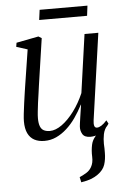

<svg xmlns="http://www.w3.org/2000/svg" viewBox="-60 -713 648 998"><g transform="rotate(-5 263.5 -214.0)"><path d="M323 241.5 317 214Q339.5 204 354.8 194.2Q370 184.5 379.5 168Q392.5 146 391 114Q389.5 82 396 51.5Q400.5 30.5 414.5 13Q428.5 -4.5 436.5 -15.5L485.5 -44Q467 -23 462 2.8Q457 28.5 457.5 52.5Q458 64.5 458.5 76.5Q459 88.5 458.5 99Q458.5 133 449.5 160.8Q440.5 188.5 411 209.5Q395 221 375.8 228.5Q356.5 236 323 241.5ZM151.5 10.5Q121 10.5 99 -1.2Q77 -13 65.2 -37.5Q53.5 -62 53.5 -100Q53.5 -113.5 56.2 -138.8Q59 -164 63 -193.2Q67 -222.5 70.8 -248Q74.5 -273.5 76.5 -285.5L105.5 -471L47.5 -489.5L51 -510.5L167 -533L183.5 -523L147.5 -278.5Q145.5 -261.5 142 -238.5Q138.5 -215.5 135.2 -191Q132 -166.5 129.8 -145Q127.5 -123.5 127.5 -109.5Q127.5 -83 133.8 -67.2Q140 -51.5 152.8 -45Q165.5 -38.5 184 -38.5Q213.5 -38.5 246.5 -62Q279.5 -85.5 310.5 -126.8Q341.5 -168 364 -220.5L407 -525H479L415 -74Q412.5 -56 415.5 -45.2Q418.5 -34.5 429.5 -34.5Q439.5 -34.5 452.5 -42.5Q465.5 -50.5 481 -68L490.5 -50Q484 -39 469.8 -24.8Q455.5 -10.5 435.5 -0.2Q415.5 10 391 10Q360.5 10 349.8 -8.5Q339 -27 341 -49Q341 -52 342.8 -65Q344.5 -78 347.2 -95.8Q350 -113.5 352.5 -131Q355 -148.5 357 -160.5L356 -161Q337.5 -125.5 315.8 -94.2Q294 -63 268.2 -39.8Q242.5 -16.5 213.5 -3Q184.5 10.5 151.5 10.5ZM185.5 -670.5H435L428.5 -618H178.5Z"/></g></svg>

Font: Merriweather 96pt Light
Style: Italic
Weight: 300
Italic angle: -7.8°
Version: Version 2.101